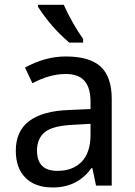

<svg xmlns="http://www.w3.org/2000/svg" viewBox="-20 -786 571 813"><path d="M386.7 0 371.1 -74.2H367.2Q308.6 7.8 203.1 7.8Q128.9 7.8 87.9 -33.2Q46.9 -74.2 46.9 -148.4Q46.9 -312.5 273.4 -320.3L363.3 -324.2V-355.5Q363.3 -414.1 337.9 -443.4Q312.5 -472.7 257.8 -472.7Q191.4 -472.7 117.2 -433.6L85.9 -500Q171.9 -546.9 257.8 -546.9Q359.4 -546.9 406.2 -503.9Q453.1 -460.9 453.1 -367.2V0ZM363.3 -261.7 293 -257.8Q203.1 -253.9 169.9 -226.6Q136.7 -199.2 136.7 -148.4Q136.7 -105.5 158.2 -84Q179.7 -62.5 222.7 -62.5Q289.1 -62.5 326.2 -101.6Q363.3 -140.6 363.3 -214.8ZM332 -605.5H273.4Q195.3 -671.9 140.6 -757.8V-765.6H250Q285.2 -687.5 332 -621.1Z"/></svg>

Font: Droid Sans Fallback
Style: Regular
Weight: 400
Designer: Steve Matteson
Foundry: Ascender Corporation
Version: 3.00 (Khmer version)